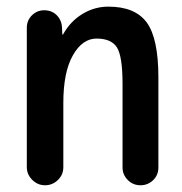

<svg xmlns="http://www.w3.org/2000/svg" viewBox="-20 -550 540 570"><path d="M59.6 -53.7V-467.8Q59.6 -489.3 74.7 -504.4Q89.8 -519.5 111.3 -519.5Q133.8 -519.5 148.4 -504.9Q163.1 -490.2 164.1 -467.8L165 -448.2Q165 -447.3 166 -447.3Q168 -447.3 168 -449.2Q189.5 -487.3 225.1 -508.8Q260.7 -530.3 301.8 -530.3Q380.9 -530.3 415.5 -483.4Q450.2 -436.5 450.2 -320.3V-52.7Q450.2 -30.3 434.6 -15.1Q418.9 0 397 0Q375 0 359.4 -15.6Q343.8 -31.2 343.8 -52.7V-300.8Q343.8 -382.8 327.1 -409.2Q310.5 -435.5 266.6 -435.5Q224.6 -435.5 196.3 -385.7Q168 -335.9 168 -244.1V-53.7Q168 -31.2 151.9 -15.6Q135.7 0 113.8 0Q91.8 0 75.7 -16.1Q59.6 -32.2 59.6 -53.7Z"/></svg>

Font: Rounded Mgen+ 1m medium
Style: Regular
Weight: 500
Designer: [Source Han Sans]
Ryoko NISHIZUKA  (kana & ideographs); Paul D. Hunt (Latin, Greek & Cyrillic); Wenlong ZHANG  (bopomofo
Version: Version 1.059.20150602